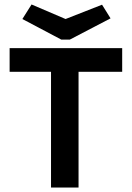

<svg xmlns="http://www.w3.org/2000/svg" viewBox="-20 -838 590 858"><path d="M208 0V-517H23V-623H526V-517H331V0ZM436 -817 474 -756 292 -661H254L80 -753L121 -818L273 -753Z"/></svg>

Font: Inconsolata SemiExpanded ExtraBold
Style: Regular
Weight: 800
Width: 6
Monospace: yes
Designer: Raph Levien, Cyreal, Brenton Simpson
Foundry: Raph Levien, Cyreal, Google
Version: Version 3.001; ttfautohint (v1.8.2.53-6de2)